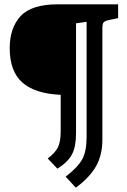

<svg xmlns="http://www.w3.org/2000/svg" viewBox="-20 -740 589 889"><path d="M527 -656 483 -647Q465 -643 459.5 -636Q454 -629 454 -609V-94Q454 -22 424.5 30Q395 82 331 129L284 78Q341 34 361 -3Q381 -40 381 -105V-639L332 -632V-123Q332 -61 313.5 -25.5Q295 10 246 41L201 -6Q236 -33 248.5 -58.5Q261 -84 261 -133V-301Q143 -306 84 -357.5Q25 -409 25 -517Q25 -611 75.5 -665.5Q126 -720 248 -720H527Z"/></svg>

Font: Enriqueta SemiBold
Style: Regular
Weight: 600
Designer: Viviana Monsalve, Gustavo Ibarra
Foundry: 72Puntos
Version: Version 2.000